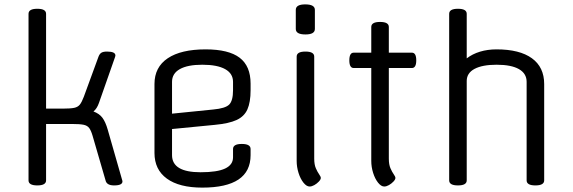

<svg xmlns="http://www.w3.org/2000/svg" viewBox="-20 -840 2610 875"><path d="M190 -18Q190 5 150 5Q110 5 110 -18V-777Q110 -800 150 -800Q190 -800 190 -777V-345H267Q301 -345 318 -348.5Q335 -352 344 -363.5Q353 -375 362 -399L429 -582Q434 -595 442.5 -600Q451 -605 468 -605Q506 -605 506 -587Q506 -585 504.5 -580.5Q503 -576 498 -562L431 -371Q422 -345 406 -332Q433 -322 447 -303Q461 -284 471 -249L538 -15Q540 5 500 5Q466 5 461 -18L402 -221Q395 -245 386.5 -256.5Q378 -268 360.5 -271.5Q343 -275 307 -275H190Z M1122 -459V-429Q1122 -374 1107.5 -341.5Q1093 -309 1058 -293Q1023 -277 959 -271L764 -252V-133Q764 -55 894 -55Q970 -55 1006 -72Q1042 -89 1042 -123V-161Q1042 -184 1082 -184Q1122 -184 1122 -161V-133Q1122 15 902 15Q797 15 740.5 -26Q684 -67 684 -143V-457Q684 -534 744.5 -574.5Q805 -615 917 -615Q1022 -615 1072 -577Q1122 -539 1122 -459ZM764 -467V-322L952 -341Q1007 -346 1024.5 -363.5Q1042 -381 1042 -429V-467Q1042 -505 1006 -525Q970 -545 902 -545Q835 -545 799.5 -525Q764 -505 764 -467Z M1412 -582V-117Q1412 -90 1419.5 -73Q1427 -56 1434.5 -45.5Q1442 -35 1442 -29Q1442 -22 1433 -12.5Q1424 -3 1412.5 3.5Q1401 10 1391 10Q1377 10 1363 -7.5Q1349 -25 1340.5 -52Q1332 -79 1332 -107V-582Q1332 -605 1372 -605Q1412 -605 1412 -582ZM1415 -708Q1415 -683 1372 -683Q1328 -683 1328 -708V-795Q1328 -820 1371 -820Q1415 -820 1415 -795Z M1752 -717V-600H1857Q1877 -600 1877 -565Q1877 -530 1857 -530H1752V-117Q1752 -90 1759.5 -73Q1767 -56 1774.5 -45.5Q1782 -35 1782 -29Q1782 -22 1773 -12.5Q1764 -3 1752.5 3.5Q1741 10 1731 10Q1717 10 1703 -7.5Q1689 -25 1680.5 -52Q1672 -79 1672 -107V-530H1592Q1572 -530 1572 -565Q1572 -600 1592 -600H1672V-717Q1672 -740 1712 -740Q1752 -740 1752 -717Z M2460 -457V-18Q2460 5 2420 5Q2380 5 2380 -18V-467Q2380 -505 2345 -525Q2310 -545 2243 -545Q2178 -545 2142.5 -526Q2107 -507 2107 -471V-18Q2107 5 2067 5Q2027 5 2027 -18V-777Q2027 -800 2067 -800Q2107 -800 2107 -777V-574Q2133 -594 2167.5 -604.5Q2202 -615 2243 -615Q2348 -615 2404 -574.5Q2460 -534 2460 -457Z"/></svg>

Font: Offside
Style: Regular
Weight: 400
Designer: Eduardo Rodriguez Tunni
Foundry: Eduardo Rodriguez Tunni
Version: Version 1.002; ttfautohint (v1.8.4.7-5d5b);gftools[0.9.23]